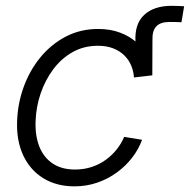

<svg xmlns="http://www.w3.org/2000/svg" viewBox="-20 -639 662 669"><path d="M454.1 -371.6 452.1 -492.2Q448.2 -555.2 482.2 -586.9Q516.1 -618.7 578.1 -618.7Q591.8 -618.7 602.3 -618.2Q612.8 -617.7 621.6 -617.2L612.3 -561.5Q603 -562 590.3 -562.3Q577.6 -562.5 570.3 -562.5Q539.6 -562.5 524.9 -547.4Q510.3 -532.2 511.2 -500.5L510.7 -376.5ZM239.7 10.3Q176.3 10.3 130.4 -18.3Q84.5 -46.9 60.8 -97.9Q37.1 -148.9 39.6 -216.3Q41.5 -277.8 62.3 -335.4Q83 -393.1 120.4 -438.7Q157.7 -484.4 208.7 -511.2Q259.8 -538.1 322.3 -538.1Q364.7 -538.1 398.9 -525.1Q433.1 -512.2 457.5 -489.7Q481.9 -467.3 495.6 -438.2Q509.3 -409.2 510.7 -376.5L446.8 -369.1Q445.3 -391.1 437 -410.9Q428.7 -430.7 413.1 -446Q397.5 -461.4 374.5 -470.5Q351.6 -479.5 320.8 -479.5Q272 -479.5 232.7 -457.3Q193.4 -435.1 165.3 -397.2Q137.2 -359.4 121.3 -312.5Q105.5 -265.6 104 -216.3Q102.1 -166.5 116.9 -128.7Q131.8 -90.8 163.1 -69.6Q194.3 -48.3 241.2 -48.3Q272.9 -48.3 300 -57.4Q327.1 -66.4 349.1 -82.5Q371.1 -98.6 387.2 -119.1Q403.3 -139.6 412.6 -162.1L475.1 -151.9Q462.9 -118.7 440.4 -89.6Q418 -60.5 387.2 -38.1Q356.4 -15.6 319.1 -2.7Q281.7 10.3 239.7 10.3Z"/></svg>

Font: Inter 24pt Light
Style: Italic
Weight: 300
Italic angle: -9.3988°
Designer: Rasmus Andersson
Foundry: rsms
Version: Version 4.001;git-66647c0bb